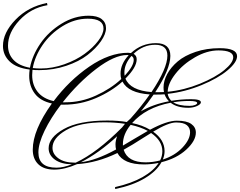

<svg xmlns="http://www.w3.org/2000/svg" viewBox="-180 -1068 1619 1295"><path d="M1098 -354Q1121 -354 1135.5 -360Q1150 -366 1150 -373Q1150 -387 1096 -387Q1042 -387 988 -378Q1026 -354 1098 -354ZM722 -664Q722 -682 707 -691Q659 -637 659 -579Q659 -564 661 -557Q722 -623 722 -664ZM770 -317Q853 -365 960 -385Q940 -404 930 -432Q910 -430 871 -430H856Q819 -375 770 -317ZM366 26Q466 15 603 -60Q599 -73 599 -95.5Q599 -118 610 -149Q485 -34 366 26ZM649 -96V-86Q661 -93 723 -130Q785 -167 817 -185Q769 -211 701 -226Q649 -162 649 -96ZM802 27Q851 27 900 14Q915 -16 915 -48Q915 -119 839 -171Q824 -162 786 -138Q712 -90 654 -58Q681 27 802 27ZM1102 -176Q1102 -206 1080 -224Q1058 -242 1007 -242Q956 -242 853 -180Q930 -125 930 -49Q930 -19 918 8Q999 -18 1050.5 -72.5Q1102 -127 1102 -176ZM243 -378H262Q367 -378 467 -423.5Q567 -469 638 -535Q633 -550 633 -572Q633 -636 688 -696Q685 -697 678 -697Q592 -697 470 -604Q348 -511 243 -378ZM742 -668Q742 -614 666 -538Q699 -458 842 -447Q949 -607 949 -693Q949 -766 867 -766Q785 -766 721 -705Q742 -693 742 -668ZM1393 -682Q1393 -728 1293 -728Q1216 -728 1135 -681.5Q1054 -635 1003 -569.5Q952 -504 951 -449Q1062 -460 1167.5 -503Q1273 -546 1333 -595.5Q1393 -645 1393 -682ZM643 -208Q646 -212 653 -220.5Q660 -229 663 -233Q595 -243 526 -243Q357 -243 265.5 -190Q174 -137 174 -71Q174 -29 214 0Q254 29 323 29H331Q474 -38 643 -208ZM94 -606Q174 -606 254 -634.5Q334 -663 390.5 -704.5Q447 -746 482.5 -792.5Q518 -839 518 -876Q518 -942 412 -942Q323 -942 241 -891Q159 -840 107 -764Q55 -688 41 -609Q67 -606 94 -606ZM251 -362H231Q162 -272 120.5 -186Q79 -100 79 -40Q79 63 201 63Q248 63 305 40Q232 39 190 8.5Q148 -22 148 -68Q148 -140 250 -197.5Q352 -255 544 -255Q619 -255 675 -245Q683 -253 701 -269Q775 -352 830 -431Q685 -441 646 -518Q571 -451 467.5 -406.5Q364 -362 251 -362ZM703 -710Q775 -777 872 -777Q969 -777 969 -691Q969 -602 867 -446H882Q911 -446 926 -447Q923 -462 923 -478Q923 -523 948 -569Q973 -615 1019 -654Q1065 -693 1139 -718Q1213 -743 1302 -743Q1419 -743 1419 -689Q1419 -648 1355 -594Q1291 -540 1179.5 -494Q1068 -448 951 -435Q956 -407 976 -388Q1042 -399 1108.5 -399Q1175 -399 1175 -378Q1175 -365 1149 -353Q1123 -341 1090 -341Q1014 -341 971 -375Q804 -343 711 -238Q780 -224 832 -193Q946 -254 1012.5 -254Q1079 -254 1110 -232Q1141 -210 1141 -174Q1141 -118 1076 -58.5Q1011 1 909 26Q877 86 797 134Q717 182 597 207L596 194Q707 169 781.5 126.5Q856 84 890 31Q838 41 791 41Q653 41 612 -36Q473 31 340 39Q256 76 186 76Q116 76 78.5 40Q41 4 41 -59Q41 -190 170 -370Q92 -387 54.5 -437Q17 -487 17 -557Q17 -576 20 -599Q-70 -610 -115 -653.5Q-160 -697 -160 -758Q-160 -848 -75 -935.5Q10 -1023 137 -1048L140 -1033Q28 -1014 -49 -931Q-126 -848 -126 -760Q-126 -704 -89.5 -664.5Q-53 -625 22 -611Q38 -695 92.5 -774.5Q147 -854 234.5 -908Q322 -962 418 -962Q476 -962 505.5 -939.5Q535 -917 535 -878Q535 -839 501 -790Q467 -741 410 -697Q353 -653 266.5 -624Q180 -595 86 -595Q54 -595 39 -597Q37 -573 37 -561Q37 -496 73 -449.5Q109 -403 182 -386Q286 -525 422 -618.5Q558 -712 684 -712Q691 -712 703 -710Z"/></svg>

Font: Monsieur La Doulaise
Style: Regular
Weight: 400
Designer: Alejandro Paul
Foundry: Alejandro Paul
Version: Version 1.000